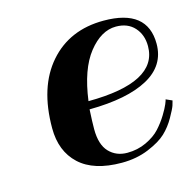

<svg xmlns="http://www.w3.org/2000/svg" viewBox="-69 -459 542 538"><g transform="rotate(-15 202.0 -190.0)"><path d="M275 -389Q402 -389 402 -288Q402 -225 342.5 -192.5Q283 -160 173 -159Q171 -123 171 -102Q171 -57 191.5 -35.5Q212 -14 244 -14Q274 -14 299.5 -26Q325 -38 340 -54.5Q355 -71 366 -89Q377 -107 381.5 -118Q386 -129 386 -131L404 -123Q403 -118 400 -109Q397 -100 384 -77Q371 -54 353 -37Q335 -20 300 -5.5Q265 9 222 9Q141 9 99.5 -29.5Q58 -68 58 -135Q58 -254 117 -321.5Q176 -389 275 -389ZM304 -364Q261 -364 224.5 -318Q188 -272 176 -182Q377 -183 377 -288Q377 -321 357.5 -342.5Q338 -364 304 -364Z"/></g></svg>

Font: Sail
Style: Regular
Weight: 400
Designer: Miguel Hernandez
Foundry: Miguel Hernandez
Version: Version 1.002